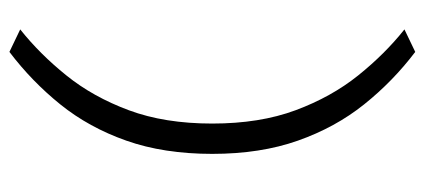

<svg xmlns="http://www.w3.org/2000/svg" viewBox="-273 -533 924 418"><g transform="rotate(-90 189.0 -324.0)"><path d="M285 118Q221 69.5 170.8 6.8Q120.5 -56 91.8 -137.5Q63 -219 63 -324Q63 -429.5 91.8 -511Q120.5 -592.5 170.8 -654.8Q221 -717 285 -765.5L334 -742Q280.5 -699.5 233.8 -641.5Q187 -583.5 158 -505.5Q129 -427.5 129 -324Q129 -220.5 158 -142.5Q187 -64.5 233.8 -6.2Q280.5 52 334 94.5Z"/></g></svg>

Font: Commissioner Light
Style: Regular
Weight: 300
Designer: Kostas Bartsokas
Foundry: Kostas Bartsokas
Version: Version 1.000; ttfautohint (v1.8.3)